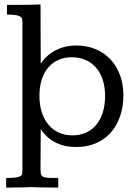

<svg xmlns="http://www.w3.org/2000/svg" viewBox="-20 -653 620 870"><path d="M164.6 -364.3Q189.5 -402.8 231.4 -424.8Q273.4 -446.8 326.7 -446.8Q374 -446.8 413.1 -430.4Q452.1 -414.1 480.2 -384.3Q508.3 -354.5 523.7 -313Q539.1 -271.5 539.1 -221.2Q539.1 -168 523.7 -124.8Q508.3 -81.5 480.5 -50.8Q452.6 -20 413.3 -3.4Q374 13.2 326.2 13.2Q218.8 13.2 164.6 -67.9L163.6 111.8Q163.6 123.5 164.6 131.6Q165.5 139.6 170.7 144.5Q175.8 149.4 187 151.4Q198.2 153.3 218.8 153.3H244.1V197.3Q212.4 196.8 186.5 196.3Q175.3 196.3 164.6 196Q153.8 195.8 145 195.6Q136.2 195.3 129.9 195.1Q123.5 194.8 122.1 194.8Q120.6 194.8 115.2 195.1Q109.9 195.3 101.6 195.6Q93.3 195.8 83 196Q72.8 196.3 62.5 196.3Q38.1 196.8 7.8 197.3V153.3Q35.6 153.3 50.5 151.4Q65.4 149.4 72.5 145Q79.6 140.6 80.6 133.3Q81.5 126 81.5 115.2V-551.3Q81.5 -559.6 80.6 -566.2Q79.6 -572.8 73 -577.4Q66.4 -582 52.2 -584.5Q38.1 -586.9 11.7 -586.9V-630.9H58.1Q84.5 -630.9 110.8 -631.3Q137.2 -631.8 163.6 -632.8ZM304.7 -393.6Q271 -393.6 244.1 -381.3Q217.3 -369.1 198.2 -346.7Q179.2 -324.2 168.9 -291.7Q158.7 -259.3 158.7 -219.2Q158.7 -178.2 169.2 -145Q179.7 -111.8 199.2 -88.4Q218.8 -64.9 246.3 -52.2Q273.9 -39.6 308.1 -39.6Q341.8 -39.6 369.1 -51.8Q396.5 -64 415.8 -86.9Q435.1 -109.9 445.6 -143.1Q456.1 -176.3 456.1 -218.3Q456.1 -258.8 445.6 -291.3Q435.1 -323.7 415.3 -346.4Q395.5 -369.1 367.7 -381.3Q339.8 -393.6 304.7 -393.6Z"/></svg>

Font: Kameron
Style: Regular
Weight: 400
Version: Version 1.000